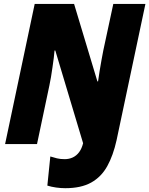

<svg xmlns="http://www.w3.org/2000/svg" viewBox="-20 -734 761 978"><path d="M312.5 224.6Q289.6 224.6 265.6 221.2Q241.7 217.8 221.2 211.4L236.3 63Q252.9 68.4 270 72.5Q287.1 76.7 309.6 76.7Q332 76.7 350.8 67.9Q369.6 59.1 383.1 41Q396.5 22.9 403.3 -4.4L261.7 -476.6H257.8Q256.8 -461.4 253.9 -438.7Q251 -416 247.3 -390.9Q243.7 -365.7 239.7 -341.3Q235.8 -316.9 231.4 -297.9L168.5 0H5.9L156.7 -713.9H357.4L476.1 -319.3H479.5Q482.9 -344.7 487.5 -373Q492.2 -401.4 497.1 -428.7Q502 -456.1 506.3 -477.5L557.1 -713.9H720.7L573.7 -19.5Q556.6 57.6 526.4 112.3Q496.1 167 444.6 195.8Q393.1 224.6 312.5 224.6Z"/></svg>

Font: Open Sans SemiCondensed ExtraBold
Style: Italic
Weight: 800
Width: 4
Italic angle: -12°
Designer: Monotype Design Team
Foundry: Monotype Imaging Inc.
Version: Version 3.003